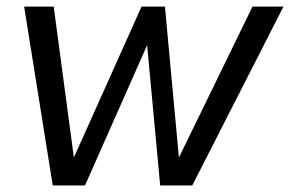

<svg xmlns="http://www.w3.org/2000/svg" viewBox="-20 -570 891 590"><path d="M755.9 -549.8H851.1L570.8 0H472.2L432.1 -431.2L241.2 0H142.1L54.2 -549.8H145L207 -85.9L415 -549.8H486.8L529.8 -85.9Z"/></svg>

Font: Stilu
Style: Italic
Weight: 400
Italic angle: -10°
Designer: Genilson Lima Santos
Foundry: Genilson Lima Santos
Version: Version 1.200;PS 001.200;hotconv 1.0.88;makeotf.lib2.5.64775